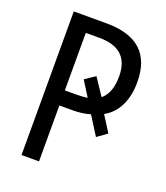

<svg xmlns="http://www.w3.org/2000/svg" viewBox="-132 -806 777 897"><g transform="rotate(20 256.0 -357.0)"><path d="M167 -639H235Q383 -639 383 -501Q383 -418 339 -382L283 -466L232 -432L279 -357Q257 -353 219 -353H167ZM243 -714H80V0H167V-278H231Q282 -278 320 -290L378 -198L427 -233L377 -312Q426 -340 449 -389.5Q472 -439 472 -504Q472 -714 243 -714Z"/></g></svg>

Font: Noto Sans Display SemiCondensed
Style: Regular
Weight: 400
Width: 4
Designer: Monotype Design team
Foundry: Monotype Imaging Inc.
Version: 1.000